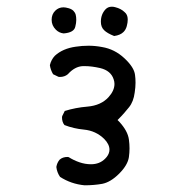

<svg xmlns="http://www.w3.org/2000/svg" viewBox="-20 -570 540 579"><path d="M368.7 -149.4Q365.2 -175.3 339.4 -203.1L334.5 -208Q347.2 -220.7 354.5 -229.2Q361.8 -237.8 369.1 -246.6Q382.8 -263.7 386.2 -291Q388.7 -307.1 388.7 -320.3Q388.7 -333.5 387.2 -343.8Q384.8 -366.7 355.2 -394.3Q325.7 -421.9 287.6 -428.2Q267.1 -432.1 247.1 -432.1Q227.1 -432.1 208.5 -429.2Q169.4 -423.8 145.5 -401.9Q134.3 -390.1 130.4 -373.5Q132.3 -359.4 140.1 -346.2L156.2 -338.4Q158.2 -337.9 160.2 -337.9Q174.8 -337.9 184.6 -346.2Q205.6 -369.6 230 -370.6Q232.9 -370.6 235.8 -370.6Q256.3 -370.6 282.2 -364.7Q314.5 -356.9 322.8 -330.6Q325.2 -323.7 325.2 -316.9Q325.2 -296.9 307.6 -277.3Q284.7 -252 243.7 -248.5Q208 -245.6 175.3 -235.4L167.5 -219.7Q167 -217.8 167 -215.8Q167 -202.1 174.3 -192.9Q202.1 -182.1 232.9 -179.2Q269 -175.8 294.4 -150.9Q310.1 -134.8 310.1 -118.7Q310.1 -107.4 301.8 -96.7L296.9 -91.3Q280.3 -74.7 254.4 -74.7Q236.8 -74.7 219.7 -80.6Q202.6 -86.4 187 -96.2Q185.1 -96.7 183.6 -96.7Q168.9 -96.7 159.7 -88.4Q151.9 -79.1 149.9 -66.4Q151.9 -49.8 161.1 -36.6Q194.3 -15.1 234.9 -11.2Q263.2 -11.2 288.1 -15.6Q313.5 -20.5 339.4 -46.4Q365.2 -72.3 368.7 -96.2Q370.6 -109.4 370.6 -122.6Q370.6 -135.7 368.7 -149.4ZM365.2 -510.7Q365.2 -522.5 359.4 -529.8L356 -533.2Q345.2 -543.9 327.6 -548.3Q322.3 -549.8 317.4 -549.8Q305.7 -549.8 298.3 -542Q284.2 -526.9 284.2 -504.4Q284.2 -488.3 293.9 -479Q303.2 -469.7 324.2 -461.4Q342.8 -463.9 352.5 -473.6Q359.4 -480.5 362.3 -491.2Q365.2 -502 365.2 -510.7ZM171.4 -547.9Q156.7 -547.9 146.5 -537.6Q135.7 -526.9 135.7 -510.3Q135.7 -493.2 148.4 -480.5Q158.2 -470.7 171.9 -469.2Q203.1 -471.7 207 -489.3Q210 -500.5 210 -509.8Q210 -519 208.3 -525.6Q206.5 -532.2 201.4 -537.4Q196.3 -542.5 187 -545.2Q177.7 -547.9 171.4 -547.9Z"/></svg>

Font: Bakudai
Style: ExtraLight
Weight: 200
Version: Version 1.48